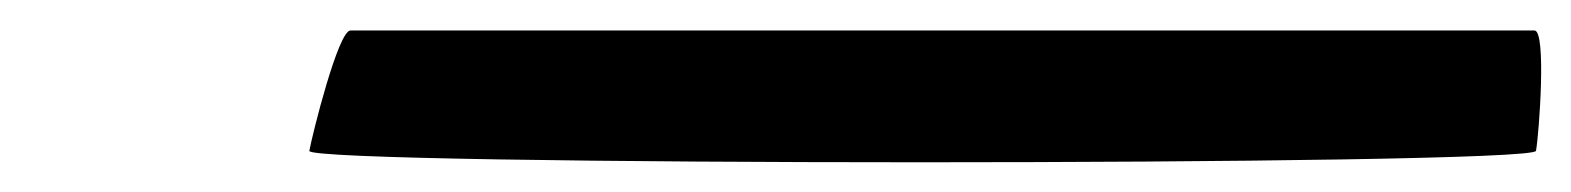

<svg xmlns="http://www.w3.org/2000/svg" viewBox="-20 -747 1031 126"><path d="M183 -648C181 -638 986 -638 988 -648C990 -659 995 -727 987 -727H210C202 -727 185 -659 183 -648Z"/></svg>

Font: Ampere
Style: SCUltExtIta
Weight: 400
Version: Version 1